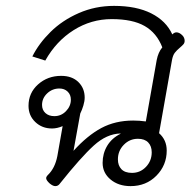

<svg xmlns="http://www.w3.org/2000/svg" viewBox="-20 -623 666 653"><path d="M329 -69Q329 -101 344.5 -127Q360 -153 390 -168V-169Q343 -168 299 -128Q255 -88 184 1Q178 10 168 10Q160 10 149 1Q137 -10 137 -17Q137 -22 143 -28Q167 -51 175 -92L193 -194Q174 -186 157 -186Q123 -186 100 -208Q77 -230 77 -263Q77 -307 109.5 -336Q142 -365 188 -365Q225 -365 246.5 -344Q268 -323 268 -291Q268 -279 263.5 -264Q259 -249 253 -237L230 -110Q277 -162 324.5 -187.5Q372 -213 433 -213Q454 -213 476 -210L513 -419Q518 -445 532 -462Q513 -511 472 -534.5Q431 -558 360 -558Q290 -558 230.5 -520.5Q171 -483 134 -417L90 -431Q112 -475 152 -514.5Q192 -554 248 -578.5Q304 -603 368 -603Q444 -603 494.5 -577.5Q545 -552 566 -506Q573 -513 580 -513Q590 -513 600 -503Q608 -495 608 -484Q608 -477 603.5 -472Q599 -467 593 -462Q581 -452 574.5 -443.5Q568 -435 565 -419L521 -170Q547 -147 547 -111Q547 -61 512 -25.5Q477 10 424 10Q383 10 356 -12.5Q329 -35 329 -69ZM221 -284Q221 -301 210 -311.5Q199 -322 182 -322Q158 -322 140.5 -305.5Q123 -289 123 -266Q123 -249 134.5 -238.5Q146 -228 165 -228Q188 -228 204.5 -245Q221 -262 221 -284ZM496 -105Q496 -126 484 -138.5Q472 -151 449 -151Q421 -151 401 -130.5Q381 -110 381 -81Q381 -60 393 -47.5Q405 -35 429 -35Q457 -35 476.5 -55.5Q496 -76 496 -105Z"/></svg>

Font: Niramit ExtraLight
Style: Italic
Weight: 200
Italic angle: -10°
Designer: Katatrad Aksorn Co.,Ltd.
Foundry: Cadson Demak Co.,Ltd.
Version: Version 1.000; ttfautohint (v1.6)